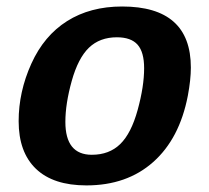

<svg xmlns="http://www.w3.org/2000/svg" viewBox="-20 -558 640 588"><path d="M244.6 9.8Q143.1 9.8 90.1 -41Q37.1 -91.8 37.1 -187Q37.1 -276.9 75.9 -362.8Q114.7 -448.7 185.5 -493.4Q256.3 -538.1 354 -538.1Q564.5 -538.1 564.5 -351.1Q564.5 -314 555.2 -264.6Q529.8 -133.3 449.2 -61.8Q368.7 9.8 244.6 9.8ZM421.4 -349.1Q421.4 -398.4 401.4 -421.1Q381.3 -443.8 337.9 -443.8Q285.6 -443.8 252.4 -411.9Q219.2 -379.9 199.7 -310.1Q180.2 -240.2 180.2 -184.6Q180.2 -84 261.2 -84Q314.5 -84 348.1 -116.7Q381.8 -149.4 401.6 -221.4Q421.4 -293.5 421.4 -349.1Z"/></svg>

Font: Cousine
Style: Bold Italic
Weight: 700
Italic angle: -12°
Monospace: yes
Designer: Steve Matteson
Foundry: Ascender Corporation
Version: Version 1.20